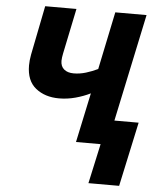

<svg xmlns="http://www.w3.org/2000/svg" viewBox="-61 -766 869 1034"><g transform="rotate(5 374.0 -249.5)"><path d="M456 215 503 0H370L427 -268Q391 -250 347 -238Q303 -226 258 -226Q182 -226 132 -266Q82 -306 82 -389Q82 -416 88 -448L141 -714H310L259 -468Q257 -457 255.5 -447.5Q254 -438 254 -429Q254 -399 273 -383Q292 -367 325 -367Q358 -367 391 -377Q424 -387 455 -402L520 -714H689L566 -133H697L622 215Z"/></g></svg>

Font: Noto Sans ExtraBold
Style: Italic
Weight: 800
Italic angle: -12°
Designer: Monotype Design Team
Foundry: Monotype Imaging Inc.
Version: Version 2.013; ttfautohint (v1.8.4.7-5d5b)